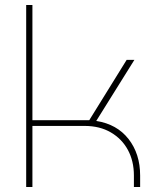

<svg xmlns="http://www.w3.org/2000/svg" viewBox="-20 -750 660 770"><path d="M85 0V-730H110V-268H338L488 -510H519L366 -265Q449 -252 495.5 -192.5Q542 -133 542 -46V0H517V-46Q517 -104 493 -148.5Q469 -193 424.5 -219Q380 -245 319 -245H110V0Z"/></svg>

Font: MuseoModerno Thin
Style: Regular
Weight: 100
Designer: Pablo Cosgaya, Héctor Gatti, Marcela Romero, and the Authors of The MuseoModerno Project.
Foundry: Omnibus-Type Team
Version: Version 1.003